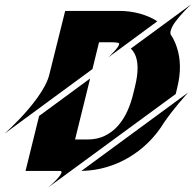

<svg xmlns="http://www.w3.org/2000/svg" viewBox="-87 -762 872 856"><path d="M275.9 0 752 -349.6Q748.5 -345.7 736.6 -332.3Q724.6 -318.8 709 -300.3Q693.4 -281.7 676.3 -259.5Q659.2 -237.3 644.5 -215.8Q614.7 -167 575 -127.7Q535.2 -88.4 487.8 -60.3Q440.4 -32.2 387 -16.6Q333.5 -1 275.9 0ZM325.2 -454.1 -66.9 -166Q-56.6 -174.8 -39.8 -191.2Q-22.9 -207.5 -2.7 -228.5Q17.6 -249.5 39.1 -274.7Q60.5 -299.8 79.6 -326.2Q98.6 -352.5 113 -379.4Q127.4 -406.2 133.3 -431.2L203.6 -713.4H442.9Q492.2 -713.4 536.4 -701.2Q580.6 -689 614.3 -667L395.5 -505.9Q400.4 -510.7 410.2 -520.3Q419.9 -529.8 428.7 -540Q437.5 -550.3 442.1 -559.1Q446.8 -567.9 441.4 -570.8Q426.8 -573.7 410.2 -573.7H354.5ZM127.9 73.7Q135.7 67.4 148.4 55.4Q161.1 43.5 171.6 31.5Q182.1 19.5 186.3 10.3Q190.4 1 180.7 0H26.9L87.4 -245.1L314.9 -412.1L247.6 -140.1H302.7Q347.7 -140.1 381.6 -157.2Q415.5 -174.3 440.2 -202.6Q464.8 -231 481.2 -267.6Q497.6 -304.2 506.8 -343.3L514.2 -373.5Q539.6 -474.1 512.2 -524.4Q505.4 -537.1 496.1 -545.4L764.6 -742.2Q735.8 -714.4 713.9 -689Q701.2 -673.8 693.8 -663.8Q686.5 -653.8 681.4 -643.6Q676.3 -633.3 673.8 -624.3Q671.4 -615.2 673.8 -608.4Q691.9 -582 702.1 -548.8Q727.5 -470.2 703.6 -373L696.3 -342.8Z"/></svg>

Font: Facon
Style: Bold Italic
Weight: 700
Italic angle: -12°
Designer: Google
Version: Version 2.001150; 2014